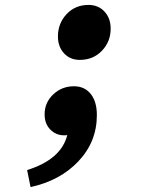

<svg xmlns="http://www.w3.org/2000/svg" viewBox="-20 -554 640 779"><path d="M304 -311Q264 -311 239.5 -338Q215 -365 215 -406Q215 -459 250 -496.5Q285 -534 339 -534Q379 -534 404 -507Q429 -480 429 -438Q429 -385 393.5 -348Q358 -311 304 -311ZM104 205 90 136Q228 93 253 -6Q249 -5 240 -5Q207 -5 184 -28.5Q161 -52 161 -90Q161 -138 196 -171Q231 -204 280 -204Q323 -204 348 -173Q373 -142 373 -87Q373 21 298.5 100Q224 179 104 205Z"/></svg>

Font: TypoPRO Source Code Pro
Style: Bold Italic
Weight: 700
Italic angle: -11°
Monospace: yes
Designer: Paul D. Hunt, Teo Tuominen
Foundry: Adobe Systems Incorporated
Version: Version 1.030;PS 1.0;hotconv 1.0.84;makeotf.lib2.5.63406